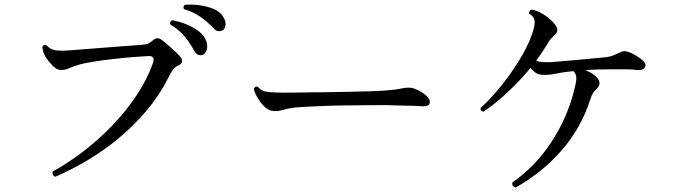

<svg xmlns="http://www.w3.org/2000/svg" viewBox="-20 -802 3040 853"><path d="M226 -17Q218 -19 215 -26Q212 -33 214 -40Q277 -74 344.5 -125Q412 -176 474 -239.5Q536 -303 584.5 -375Q633 -447 660 -523Q670 -554 640 -553Q615 -552 571.5 -548.5Q528 -545 480.5 -539.5Q433 -534 392.5 -527.5Q352 -521 332 -515Q307 -508 288.5 -499.5Q270 -491 252 -491Q233 -491 214.5 -509.5Q196 -528 183 -548Q176 -559 172.5 -571Q169 -583 168 -593Q173 -607 186 -601Q204 -582 227.5 -578.5Q251 -575 298 -579Q320 -581 362 -584Q404 -587 452.5 -591Q501 -595 544 -598Q587 -601 611 -603Q628 -604 638 -608.5Q648 -613 657 -621Q669 -632 679 -632Q689 -632 698 -625Q708 -618 724.5 -603.5Q741 -589 757 -574.5Q773 -560 780 -551Q791 -539 788.5 -527.5Q786 -516 770 -510Q756 -504 747 -490.5Q738 -477 728 -457Q687 -376 629 -308Q571 -240 504 -185Q437 -130 365.5 -88Q294 -46 226 -17ZM880 -558Q870 -555 860.5 -558.5Q851 -562 842 -578Q823 -613 798.5 -642Q774 -671 737 -693Q732 -707 746 -712Q775 -707 806.5 -694.5Q838 -682 863 -663Q888 -644 896 -620Q904 -597 898 -579.5Q892 -562 880 -558ZM970 -668Q961 -663 950.5 -663.5Q940 -664 928 -677Q901 -706 870 -727.5Q839 -749 798 -761Q794 -766 795.5 -772Q797 -778 802 -781Q831 -783 864 -779Q897 -775 926 -763.5Q955 -752 969 -731Q983 -712 982 -693.5Q981 -675 970 -668Z M1187 -310Q1169 -313 1151 -332Q1133 -351 1121 -373.5Q1109 -396 1108 -409Q1115 -421 1126 -416Q1142 -399 1158 -395.5Q1174 -392 1208 -391Q1232 -390 1278 -390.5Q1324 -391 1382 -392Q1388 -392 1394 -392Q1400 -392 1406 -392Q1464 -393 1520.5 -394Q1577 -395 1623 -396.5Q1669 -398 1695 -400Q1718 -402 1737 -404.5Q1756 -407 1775 -411Q1788 -413 1800 -412.5Q1812 -412 1824 -407Q1839 -402 1855.5 -391Q1872 -380 1879 -372Q1893 -357 1888.5 -342.5Q1884 -328 1855 -330Q1827 -332 1789.5 -332.5Q1752 -333 1722 -334Q1709 -335 1676.5 -335Q1644 -335 1600 -334.5Q1556 -334 1507 -333.5Q1458 -333 1411 -331Q1364 -329 1326.5 -327Q1289 -325 1269 -321Q1261 -320 1253.5 -318Q1246 -316 1240 -314Q1227 -311 1215 -309Q1203 -307 1187 -310Z M2271 31Q2253 26 2256 9Q2357 -61 2429 -170Q2501 -279 2532 -406Q2539 -432 2540.5 -451Q2542 -470 2528 -486Q2494 -483 2470.5 -478.5Q2447 -474 2428 -471Q2404 -468 2384.5 -470Q2365 -472 2352 -485Q2348 -488 2344 -492Q2340 -496 2337 -500Q2291 -445 2235.5 -392.5Q2180 -340 2128 -306Q2121 -307 2117.5 -311.5Q2114 -316 2115 -322Q2157 -360 2202 -415Q2247 -470 2285.5 -532Q2324 -594 2344 -651Q2355 -683 2355.5 -704Q2356 -725 2331 -742Q2330 -748 2333 -753Q2336 -758 2342 -759Q2363 -757 2391.5 -740Q2420 -723 2439 -701Q2470 -669 2445 -647Q2432 -635 2425.5 -627.5Q2419 -620 2409 -602Q2399 -586 2387.5 -568.5Q2376 -551 2362 -532Q2376 -527 2393 -526Q2410 -525 2429 -526Q2467 -529 2512.5 -533Q2558 -537 2601 -541Q2644 -545 2674 -548Q2694 -551 2707.5 -557Q2721 -563 2736 -570Q2747 -576 2757.5 -574.5Q2768 -573 2778 -569Q2796 -562 2811.5 -551.5Q2827 -541 2837 -532Q2854 -516 2844.5 -502Q2835 -488 2809 -491Q2791 -494 2763 -494Q2735 -494 2710 -494Q2705 -494 2700.5 -494Q2696 -494 2692 -494Q2635 -494 2581 -491Q2594 -485 2605.5 -478.5Q2617 -472 2625 -464Q2657 -436 2634 -411Q2621 -398 2615 -389.5Q2609 -381 2603 -362Q2563 -235 2476.5 -135.5Q2390 -36 2271 31Z"/></svg>

Font: Zen Old Mincho Medium
Style: Regular
Weight: 500
Designer: Yoshimichi Ohira
Foundry: Positype
Version: Version 1.500